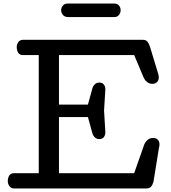

<svg xmlns="http://www.w3.org/2000/svg" viewBox="-20 -1061 965 1081"><path d="M60.1 0Q43 0 33.4 -12.5Q23.9 -24.9 23.9 -41Q23.9 -59.6 32.2 -72.8Q40.5 -85.9 59.1 -85.9H198.2V-751H108.9Q90.3 -751 82.3 -764.4Q74.2 -777.8 74.2 -795.9Q74.2 -812 83.5 -824.5Q92.8 -836.9 109.9 -836.9H784.2Q801.8 -836.9 810.1 -826.4Q818.4 -815.9 824.2 -798.8L871.1 -644Q874 -633.3 874 -625Q874 -608.9 864 -598.9Q854 -588.9 838.4 -588.9Q820.3 -588.9 807.4 -599.9Q794.4 -610.8 788.1 -626L735.4 -751H312V-472.2H475.1L500 -563Q503.9 -576.7 513.9 -586.4Q523.9 -596.2 539.1 -596.2Q555.7 -596.2 564.5 -585.2Q573.2 -574.2 573.2 -557.1L565.9 -439L573.2 -316.9Q573.2 -299.8 564.5 -288.8Q555.7 -277.8 539.1 -277.8Q523.9 -277.8 513.9 -287.6Q503.9 -297.4 500 -311L475.1 -401.9H312V-85.9H735.4L792 -247.1Q798.8 -262.7 811 -273.4Q823.2 -284.2 842.3 -284.2Q858.4 -284.2 868.2 -274.7Q877.9 -265.1 877.9 -248Q877.9 -237.8 875 -229L844.2 -38.1Q839.4 -20.5 830.6 -10.3Q821.8 0 804.2 0ZM364.3 -964.8Q344.2 -964.8 334.2 -977.1Q324.2 -989.3 324.2 -1003.4Q324.2 -1017.6 333.7 -1029.3Q343.3 -1041 361.3 -1041H624Q641.6 -1041 650.4 -1029.3Q659.2 -1017.6 659.2 -1003.4Q659.2 -989.3 650.1 -977.1Q641.1 -964.8 623 -964.8Z"/></svg>

Font: Cutive
Style: Regular
Weight: 400
Version: Version 1.100; ttfautohint (v1.8.4.7-5d5b)